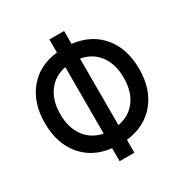

<svg xmlns="http://www.w3.org/2000/svg" viewBox="-165 -840 929 970"><g transform="rotate(-30 300.0 -355.0)"><path d="M256 0V-76Q149 -88 87 -162.5Q25 -237 25 -355Q25 -473 87 -547.5Q149 -622 256 -634V-710H342V-635Q451 -622 513 -547.5Q575 -473 575 -355Q575 -237 513 -162.5Q451 -88 342 -75V0ZM485 -355Q485 -435 447 -486Q409 -537 342 -549V-161Q409 -173 447 -224Q485 -275 485 -355ZM115 -355Q115 -276 152.5 -225Q190 -174 256 -161V-549Q190 -536 152.5 -485Q115 -434 115 -355Z"/></g></svg>

Font: Geist Mono
Style: Regular
Weight: 400
Monospace: yes
Designer: Basement.studio, Andrés Briganti, Mateo Zaragoza
Foundry: Basement.studio, Vercel, Andrés Briganti, Guido Ferreyra, Mateo Zaragoza
Version: Version 1.500; ttfautohint (v1.8.4.7-5d5b)